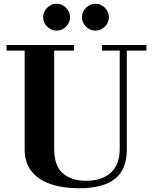

<svg xmlns="http://www.w3.org/2000/svg" viewBox="-20 -995 814 1028"><path d="M403 13Q316 13 250.5 -9.5Q185 -32 148.5 -78Q112 -124 112 -194V-724H15V-754H376V-724H270V-200Q270 -107 316.5 -67Q363 -27 441 -27Q525 -27 573 -70Q621 -113 621 -200V-724H526V-754H764V-724H659V-195Q659 -87 595 -37Q531 13 403 13ZM491 -831Q462 -831 440.5 -852.5Q419 -874 419 -903Q419 -932 440.5 -953.5Q462 -975 491 -975Q520 -975 541.5 -953.5Q563 -932 563 -903Q563 -874 541.5 -852.5Q520 -831 491 -831ZM283 -831Q254 -831 232.5 -852.5Q211 -874 211 -903Q211 -932 232.5 -953.5Q254 -975 283 -975Q312 -975 333.5 -953.5Q355 -932 355 -903Q355 -874 333.5 -852.5Q312 -831 283 -831Z"/></svg>

Font: Libre Bodoni
Style: Bold
Weight: 700
Designer: Pablo Impallari, Rodrigo Fuenzalida
Foundry: Impallari Type
Version: Version 2.005;gftools[0.9.23]